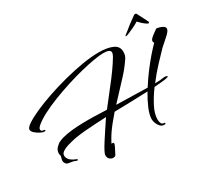

<svg xmlns="http://www.w3.org/2000/svg" viewBox="-148 -1042 1515 1364"><g transform="rotate(-30 610.0 -360.0)"><path d="M431 44Q418 44 404.5 33.5Q391 23 391 0Q391 -10 403.5 -34Q416 -58 437 -90.5Q458 -123 482 -159.5Q506 -196 529 -230L531 -233Q442 -229 363.5 -223Q285 -217 235 -204Q220 -201 196.5 -193.5Q173 -186 154.5 -174Q136 -162 136 -143Q136 -137 137 -134Q142 -113 161 -99Q180 -85 199 -79Q207 -76 206.5 -71.5Q206 -67 204 -67Q194 -67 185.5 -71.5Q177 -76 169 -77Q150 -80 134.5 -82.5Q119 -85 111 -102Q107 -110 107 -118Q107 -125 109.5 -133Q112 -141 115 -155Q111 -164 111 -176Q111 -202 129.5 -221Q148 -240 164 -247Q193 -260 233.5 -267Q274 -274 320 -276.5Q366 -279 409 -279Q455 -279 493.5 -277Q532 -275 554 -275H563Q592 -313 629 -359.5Q666 -406 702 -453.5Q738 -501 764 -541Q778 -562 788 -579.5Q798 -597 798 -610Q798 -622 784.5 -629Q771 -636 739 -636Q710 -636 660 -627.5Q610 -619 548 -603.5Q486 -588 420.5 -567Q355 -546 292.5 -521.5Q230 -497 179 -470.5Q128 -444 97 -417Q80 -402 80 -390Q80 -373 106 -373Q111 -370 111 -367Q111 -360 91 -363Q83 -365 64.5 -374.5Q46 -384 30.5 -398.5Q15 -413 15 -427Q15 -443 49 -466Q83 -489 141.5 -515Q200 -541 273 -566Q346 -591 425 -611.5Q504 -632 579 -644.5Q654 -657 716 -657Q784 -657 827 -638Q870 -619 870 -575Q870 -557 866.5 -545Q863 -533 854.5 -520.5Q846 -508 830 -486Q812 -461 781 -426.5Q750 -392 712.5 -353Q675 -314 637 -272Q719 -270 782 -268.5Q845 -267 892 -266Q925 -319 962.5 -368.5Q1000 -418 1034.5 -457.5Q1069 -497 1092 -519Q1086 -525 1086 -533Q1086 -545 1099.5 -557.5Q1113 -570 1129 -581Q1145 -592 1154 -599Q1163 -599 1179 -594.5Q1195 -590 1207.5 -582Q1220 -574 1220 -562Q1220 -556 1217 -550Q1213 -539 1194.5 -521Q1176 -503 1155.5 -486Q1135 -469 1124 -458Q1093 -426 1045 -375Q997 -324 953 -266Q1005 -267 1029 -272H1034Q1042 -272 1048.5 -269.5Q1055 -267 1055 -264Q1055 -259 1032 -255Q1013 -252 989 -250Q965 -248 937 -246Q896 -191 867.5 -135.5Q839 -80 839 -35Q839 -16 845.5 -2.5Q852 11 874 11V19Q868 22 861 22Q844 22 831 8.5Q818 -5 811 -23.5Q804 -42 804 -56Q804 -92 825 -141.5Q846 -191 877 -243Q816 -240 745 -238.5Q674 -237 603 -235Q574 -202 548.5 -170Q523 -138 504 -109Q500 -104 489.5 -85.5Q479 -67 470 -50Q472 -50 474 -49.5Q476 -49 480 -49Q488 -49 488 -42Q488 -32 476 -10Q464 12 453 35Q447 44 431 44ZM1127 -658Q1121 -658 1108 -667Q1095 -676 1081.5 -688.5Q1068 -701 1058 -712Q1044 -702 1018.5 -689.5Q993 -677 971 -668Q949 -659 943 -659H942Q939 -659 939 -661Q939 -663 942.5 -666.5Q946 -670 949 -672Q962 -681 974.5 -692Q987 -703 1008.5 -719.5Q1030 -736 1067 -762Q1071 -764 1076 -764Q1084 -764 1086 -759Q1086 -758 1093.5 -744.5Q1101 -731 1109.5 -713.5Q1118 -696 1124.5 -683.5Q1131 -671 1130 -672Q1132 -670 1132 -666Q1132 -658 1127 -658Z"/></g></svg>

Font: The Nautigal
Style: Bold
Weight: 700
Designer: Robert E. Leuschke
Foundry: Robert E. Leuschke
Version: Version 1.100; ttfautohint (v1.8.3)